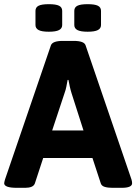

<svg xmlns="http://www.w3.org/2000/svg" viewBox="-20 -898 653 920"><path d="M400 -746Q366 -746 351 -754Q336 -762 336 -778V-846Q336 -863 351 -870.5Q366 -878 400 -878Q434 -878 449 -870.5Q464 -863 464 -846V-778Q464 -762 449 -754Q434 -746 400 -746ZM214 -746Q180 -746 165 -754Q150 -762 150 -778V-846Q150 -863 165 -870.5Q180 -878 214 -878Q248 -878 263 -870.5Q278 -863 278 -846V-778Q278 -762 263 -754Q248 -746 214 -746ZM61 2Q0 2 0 -20Q0 -24 1.5 -28.5Q3 -33 4 -38L224 -681Q232 -702 281 -702H333Q383 -702 390 -681L610 -38Q613 -28 613 -20Q613 2 563 2H519Q497 2 482 -2.5Q467 -7 463 -19L423 -141H187L147 -19Q143 -8 131 -3Q119 2 101 2ZM230 -273H380L323 -451Q318 -467 314.5 -483Q311 -499 308 -515H304Q301 -499 298 -483Q295 -467 289 -451Z"/></svg>

Font: Asap
Style: Bold
Weight: 700
Designer: Pablo Cosgaya
Foundry: Omnibus-Type
Version: Version 3.001; ttfautohint (v1.8.3)